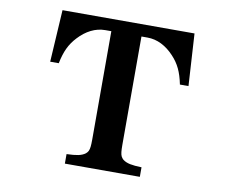

<svg xmlns="http://www.w3.org/2000/svg" viewBox="-82 -864 1163 968"><g transform="rotate(10 500.0 -380.0)"><path d="M162.1 -759.8H837.9L854 -493.2H810.1Q800.8 -539.6 785.4 -572Q770 -604.5 744.1 -631.8Q714.8 -663.6 680.2 -680.9Q645.5 -698.2 607.9 -698.2H577.1V-144Q577.1 -121.1 578.6 -107.2Q580.1 -93.3 584.2 -85Q588.4 -76.7 596.2 -69.8Q610.4 -59.1 632.6 -54.4Q654.8 -49.8 691.9 -48.8V0H308.1V-48.8Q345.7 -49.8 367.7 -54.4Q389.6 -59.1 403.8 -69.8Q412.1 -76.7 416 -85Q419.9 -93.3 421.4 -107.2Q422.9 -121.1 422.9 -144V-698.2H392.1Q354.5 -698.2 319.8 -680.9Q285.2 -663.6 255.9 -631.8Q230 -604.5 214.6 -572Q199.2 -539.6 189.9 -493.2H146Z"/></g></svg>

Font: BIZ UDMincho
Style: Bold
Weight: 700
Monospace: yes
Designer: TypeBank Co., Ltd.
Foundry: Morisawa Inc.
Version: Version 1.06